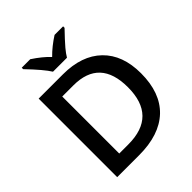

<svg xmlns="http://www.w3.org/2000/svg" viewBox="-250 -1082 1234 1234"><g transform="rotate(-45 367.0 -465.5)"><path d="M674.8 -363.8Q674.8 -187 576.7 -93.3Q478 0 293.9 0H94.2V-713.9H314.9Q485.4 -713.9 580.1 -622.1Q674.8 -530.3 674.8 -363.8ZM551.8 -359.9Q551.8 -616.2 312 -616.2H210.9V-98.1H293.9Q551.8 -98.1 551.8 -359.9ZM456.1 -931.2H533.7V-918Q478 -860.4 446.8 -823.7Q421.9 -793.9 408.7 -771H281.7Q251 -820.8 157.7 -918V-931.2H234.9Q302.2 -887.2 344.7 -841.8Q392.6 -890.6 456.1 -931.2Z"/></g></svg>

Font: Open Sans
Style: SemiBold
Weight: 600
Foundry: Ascender Corporation
Version: Version 1.10